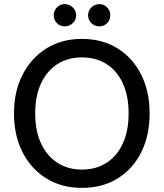

<svg xmlns="http://www.w3.org/2000/svg" viewBox="-20 -901 795 933"><path d="M378 12Q280 12 206 -33.5Q132 -79 90 -160.5Q48 -242 48 -350Q48 -457 90 -538.5Q132 -620 206 -666Q280 -712 378 -712Q477 -712 551 -666Q625 -620 666 -538.5Q707 -457 707 -350Q707 -242 666 -160.5Q625 -79 551 -33.5Q477 12 378 12ZM378 -77Q447 -77 498 -110Q549 -143 577 -204Q605 -265 605 -350Q605 -435 577 -496Q549 -557 498 -589.5Q447 -622 378 -622Q310 -622 259 -589.5Q208 -557 179.5 -496Q151 -435 151 -350Q151 -265 179.5 -204Q208 -143 259 -110Q310 -77 378 -77ZM295 -773Q272 -773 256.5 -788.5Q241 -804 241 -827Q241 -849 256.5 -865Q272 -881 295 -881Q317 -881 333.5 -865Q350 -849 350 -827Q350 -804 333.5 -788.5Q317 -773 295 -773ZM463 -773Q440 -773 424 -788.5Q408 -804 408 -827Q408 -849 424 -865Q440 -881 463 -881Q485 -881 500.5 -865Q516 -849 516 -827Q516 -804 500.5 -788.5Q485 -773 463 -773Z"/></svg>

Font: DM Sans 10pt Medium
Style: Regular
Weight: 500
Version: Version 4.004;gftools[0.9.30]